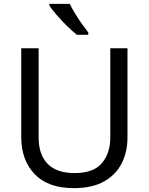

<svg xmlns="http://www.w3.org/2000/svg" viewBox="-20 -964 771 994"><path d="M640 -252Q640 -178 610 -118.5Q580 -59 518.5 -24.5Q457 10 362 10Q229 10 159.5 -62.5Q90 -135 90 -254V-714H180V-251Q180 -164 226.5 -116Q273 -68 367 -68Q464 -68 507.5 -119.5Q551 -171 551 -252V-714H640ZM341 -944Q352 -922 368.5 -894.5Q385 -867 403.5 -841Q422 -815 437 -796V-784H378Q355 -802 326 -830.5Q297 -859 272.5 -887.5Q248 -916 236 -934V-944Z"/></svg>

Font: Noto Sans Yi
Style: Regular
Weight: 400
Designer: Monotype Design Team
Foundry: Monotype Imaging Inc.
Version: Version 2.002; ttfautohint (v1.8.4.7-5d5b)